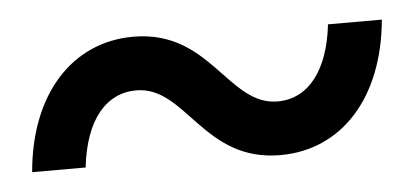

<svg xmlns="http://www.w3.org/2000/svg" viewBox="-29 -436 600 281"><g transform="rotate(-5 271.0 -295.5)"><path d="M373.5 -199.7C463.9 -199.7 528.3 -270.5 538.6 -384.3H459.5C452.1 -317.9 421.9 -278.3 376.5 -278.3C303.7 -278.3 287.1 -391.1 173.8 -391.1C84 -391.1 19 -320.3 9.3 -206.5H87.9C95.7 -276.4 127.4 -312.5 171.4 -312.5C244.1 -312.5 260.3 -199.7 373.5 -199.7Z"/></g></svg>

Font: Guggenheim Sans Display
Style: Italic
Weight: 400
Italic angle: -7°
Designer: Modified by Tom Baber under direction of Pentagram Design 2023
Foundry: rsms
Version: Version 1.001;Glyphs 3.1.2 (3151)